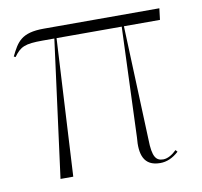

<svg xmlns="http://www.w3.org/2000/svg" viewBox="-66 -606 719 682"><g transform="rotate(-10 293.5 -265.0)"><path d="M100 0H146L173 -495H408L393 -98C387 -38 399 6 459 6C482 6 504 -3 526 -23L520 -30C506 -16 488 -5 472 -5C446 -5 433 -20 432 -84L416 -495H546L551 -536H134C53 -536 36 -506 12 -457L18 -454C42 -487 58 -495 123 -495H165Z"/></g></svg>

Font: Noto Serif Display ExtraLight
Style: Regular
Weight: 200
Designer: Monotype Design Team
Foundry: Monotype Imaging Inc.
Version: Version 2.009